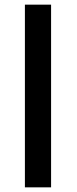

<svg xmlns="http://www.w3.org/2000/svg" viewBox="-20 -805 332 825"><path d="M87 0H199.5V-785H87Z"/></svg>

Font: Anybody Expanded
Style: Regular
Weight: 400
Width: 7
Version: Version 1.113;gftools[0.9.25]